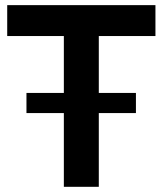

<svg xmlns="http://www.w3.org/2000/svg" viewBox="-20 -720 628 740"><path d="M579.1 -581.1H360.8V-361.8H503.9V-284.2H360.8V0H226.1V-284.2H82V-361.8H226.1V-581.1H7.8V-700.2H579.1Z"/></svg>

Font: Montserrat-Arabic Medium
Style: Regular
Weight: 500
Designer: Mohamed Gaber
Foundry: Kief Type Foundry
Version: Version 5.008;PS 005.008;hotconv 1.0.88;makeotf.lib2.5.64775